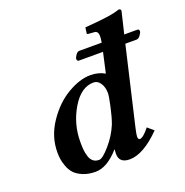

<svg xmlns="http://www.w3.org/2000/svg" viewBox="-127 -814 907 940"><g transform="rotate(-20 326.5 -344.0)"><path d="M401.9 -332Q401.9 -362.8 387.9 -383.8Q374 -404.8 353 -404.8Q287.1 -404.8 240 -325.4Q192.9 -246.1 192.9 -153.8Q192.9 -129.9 194.3 -113Q195.8 -96.2 201.4 -77.6Q207 -59.1 219 -49.1Q231 -39.1 250 -39.1Q268.1 -39.1 306.6 -83.5Q345.2 -127.9 367.2 -180.2Q380.4 -216.3 391.1 -266.6Q401.9 -316.9 401.9 -332ZM457.5 -574.2Q460.9 -594.2 460.9 -606.9Q460.9 -634.8 439.9 -634.8L409.2 -637.2Q404.3 -637.2 403.8 -642.1L408.2 -671.9Q547.4 -681.6 589.8 -698.2Q602.1 -698.2 602.1 -688Q592.3 -647 577.1 -583L574.7 -574.2H642.1Q653.3 -574.2 652.8 -563Q652.8 -556.2 643.3 -543Q633.8 -529.8 623 -529.8H564.5L470.2 -125Q463.4 -95.2 462.9 -83Q462.9 -66.9 472.2 -66.9Q489.3 -66.9 522.9 -108.9L554.2 -82Q463.4 9.8 392.1 9.8Q336.9 9.8 336.9 -39.1Q336.9 -50.3 338.9 -60.1L336.9 -61Q273.9 9.8 214.8 9.8Q176.8 9.8 148.4 -2.2Q120.1 -14.2 105.5 -30.5Q90.8 -46.9 82.5 -69.8Q74.2 -92.8 72 -109.4Q69.8 -126 69.8 -144Q69.8 -225.1 117.9 -296.6Q166 -368.2 230.5 -406Q294.9 -443.8 350.1 -443.8Q392.1 -443.8 424.8 -424.8Q446.3 -522.5 448.2 -529.8H323.2Q313.5 -529.8 313 -541Q313 -548.8 322 -561.5Q331.1 -574.2 340.8 -574.2Z"/></g></svg>

Font: Linux Libertine
Style: Semibold Italic
Weight: 600
Italic angle: -11.5°
Designer: Philipp H. Poll
Foundry: Philipp H. Poll
Version: Version 5.1.2 ; ttfautohint (v0.9)